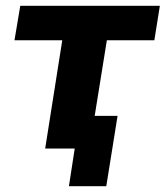

<svg xmlns="http://www.w3.org/2000/svg" viewBox="-20 -513 572 663"><path d="M218 130 238 0H136L195 -374H30L50 -493H532L513 -374H349L307 -113H386L347 130Z"/></svg>

Font: Nunito Sans 11pt ExtraBold
Style: Italic
Weight: 800
Italic angle: -9°
Version: Version 3.101;gftools[0.9.27]